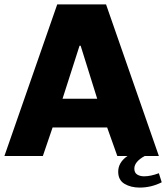

<svg xmlns="http://www.w3.org/2000/svg" viewBox="-21 -706 752 869"><path d="M464 -129H217L173 0H-1L238 -686H459L698 0H510ZM344 -499H339L262 -259H419ZM611 143Q571 143 542.5 126Q514 109 514 71Q514 29 556 0H634Q587 26 587 57Q587 76 600 84Q613 92 631 92Q661 92 698 78L711 119Q664 143 611 143Z"/></svg>

Font: Chivo ExtraBold
Style: Regular
Weight: 800
Designer: Hector Gatti
Foundry: Omnibus-Type
Version: Version 1.007